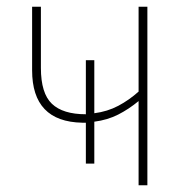

<svg xmlns="http://www.w3.org/2000/svg" viewBox="-20 -548 542 568"><path d="M416 -528V0H390V-249Q361 -225 329.5 -209Q298 -193 259 -188V-64H234V-185H223Q75 -188 75 -340V-528H101V-347Q101 -272 133.5 -241Q166 -210 234 -210V-370H259V-213Q298 -218 330 -235Q362 -252 390 -277V-528Z"/></svg>

Font: Noto Sans SemiCondensed Thin
Style: Regular
Weight: 100
Width: 4
Designer: Monotype Design Team
Foundry: Monotype Imaging Inc.
Version: Version 2.013; ttfautohint (v1.8.4.7-5d5b)